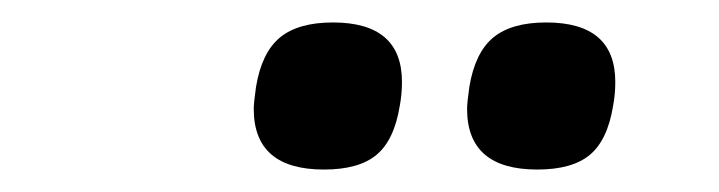

<svg xmlns="http://www.w3.org/2000/svg" viewBox="-20 -744 640 171"><path d="M206 -647Q206 -652.5 208 -666.5Q213 -697 229.2 -710.5Q245.5 -724 276.5 -724Q338 -724 338 -671Q338 -660 336 -649.5Q331 -619 315.2 -606Q299.5 -593 268.5 -593Q206 -593 206 -647ZM396 -647Q396 -652.5 398 -666.5Q403 -697 419.2 -710.5Q435.5 -724 466.5 -724Q528 -724 528 -671Q528 -660 526 -649.5Q521 -619 505.2 -606Q489.5 -593 458.5 -593Q396 -593 396 -647Z"/></svg>

Font: JuliaMono
Style: Bold Italic
Weight: 700
Italic angle: -9°
Monospace: yes
Designer: cormullion
Foundry: corm
Version: Version 0.057; ttfautohint (v1.8.4)